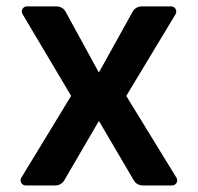

<svg xmlns="http://www.w3.org/2000/svg" viewBox="-20 -565 602 585"><path d="M42.6 -15.6Q42.6 -19.9 45.1 -23.8L196.4 -272.4Q196.7 -272.4 196.7 -272.7Q196.7 -273.1 196.4 -273.4L48.7 -522Q46.5 -525.9 46.5 -529.8Q46.5 -536.2 51 -540.8Q55.4 -545.5 62.1 -545.5H152.7Q161.2 -545.5 168.7 -541Q176.1 -536.6 180 -529.1L280.2 -345.9Q281.2 -344.8 282.3 -345.9L384.2 -529.5Q388.1 -536.9 395.6 -541.2Q403.1 -545.5 411.6 -545.5H501.4Q508.2 -545.5 512.6 -540.8Q517 -536.2 517 -529.8Q517 -525.6 514.9 -521.7L365.1 -273.4Q364.3 -272.7 365.1 -272L517.4 -23.8Q519.9 -20.2 519.9 -15.6Q519.9 -9.2 515.3 -4.6Q510.7 0 504.3 0H414.4Q406.2 0 399 -4.1Q391.7 -8.2 387.8 -15.3L282.3 -195Q281.2 -196 280.5 -195L175.8 -15.6Q171.9 -8.5 164.6 -4.3Q157.3 0 149.1 0H58.2Q51.8 0 47.2 -4.6Q42.6 -9.2 42.6 -15.6Z"/></svg>

Font: DeltaSans SemiBold
Style: Regular
Weight: 600
Designer: Rasmus Andersson
Foundry: rsms
Version: Version 3.012